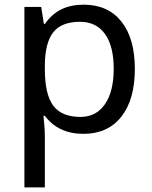

<svg xmlns="http://www.w3.org/2000/svg" viewBox="-20 -566 655 826"><path d="M338.9 9.8Q231 9.8 172.9 -67.9H167L168.9 -47.9Q172.9 -9.8 172.9 20V240.2H85V-536.1H157.2L168.9 -462.9H172.9Q204.1 -506.8 245.1 -526.4Q286.1 -545.9 339.8 -545.9Q444.3 -545.9 502.2 -473.4Q560.1 -400.9 560.1 -269Q560.1 -137.7 502 -64Q443.8 9.8 338.9 9.8ZM324.2 -472.2Q244.6 -472.2 209.2 -427.2Q173.8 -382.3 172.9 -286.1V-269Q172.9 -160.2 209 -111.6Q245.1 -63 326.2 -63Q393.6 -63 431.4 -117.7Q469.2 -172.4 469.2 -270Q469.2 -368.2 431.4 -420.2Q393.6 -472.2 324.2 -472.2Z"/></svg>

Font: NotoPenekeko
Style: Regular
Weight: 400
Designer: Monotype Design team
Foundry: Monotype Imaging Inc.
Version: Version 1.04